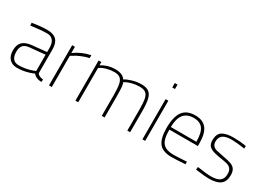

<svg xmlns="http://www.w3.org/2000/svg" viewBox="-17 -1381 2837 2070"><g transform="rotate(30 1401.5 -345.5)"><path d="M47 -134Q47 -201 80.5 -236.5Q114 -272 186 -282L376 -301V-352Q376 -414 350 -444.5Q324 -475 279 -475Q235 -475 201.5 -472Q168 -469 76 -458L73 -491Q177 -509 262 -509Q339 -509 375.5 -470.5Q412 -432 412 -352V-64Q413 -49 433 -37.5Q453 -26 486 -22L484 9Q451 9 422.5 -3Q394 -15 381 -35Q281 9 179 9Q116 9 81.5 -29Q47 -67 47 -134ZM348 -54 376 -65V-268L190 -250Q135 -246 110.5 -219.5Q86 -193 86 -140Q86 -24 180 -24Q267 -24 348 -54Z M573 -500H607V-422Q694 -487 806 -510V-474Q764 -466 711.5 -444Q659 -422 637 -405L608 -388V0H573Z M902 -500H936V-460Q1016 -509 1105 -509Q1201 -509 1234 -455Q1263 -475 1319 -492Q1375 -509 1434 -509Q1494 -509 1526 -485Q1558 -461 1570.5 -408Q1583 -355 1583 -259V0H1548V-259Q1548 -348 1538.5 -393.5Q1529 -439 1503.5 -458Q1478 -477 1427 -477Q1379 -477 1333 -465Q1287 -453 1268 -440L1246 -428Q1265 -424 1265 -261V0H1230V-259Q1230 -345 1220.5 -391Q1211 -437 1186 -457Q1161 -477 1112 -477Q1068 -477 1023.5 -465.5Q979 -454 958 -440L937 -427V0H902Z M1735 0ZM1736 -500H1770V0H1736ZM1735 -700H1769V-645H1735Z M1900 -236Q1900 -376 1948.5 -442.5Q1997 -509 2102 -509Q2198 -509 2244 -451Q2290 -393 2290 -269V-236H1936Q1935 -157 1951 -111.5Q1967 -66 2005 -44.5Q2043 -23 2112 -23Q2138 -23 2173.5 -25Q2209 -27 2241 -29L2271 -32L2273 1Q2151 9 2101 9Q1990 9 1945 -50.5Q1900 -110 1900 -236ZM2253 -268Q2253 -379 2217 -428Q2181 -477 2103 -477Q2020 -477 1978 -426Q1936 -375 1935 -268Z M2429 -3 2400 -7 2404 -41Q2522 -23 2574 -23Q2649 -23 2684 -49.5Q2719 -76 2719 -134Q2719 -175 2702.5 -196.5Q2686 -218 2660.5 -226.5Q2635 -235 2588 -242Q2570 -244 2561 -246Q2493 -257 2458 -271.5Q2423 -286 2408.5 -309Q2394 -332 2394 -371Q2394 -449 2441 -478.5Q2488 -508 2577 -508Q2656 -508 2713 -499L2738 -494L2736 -462Q2688 -470 2643.5 -474Q2599 -478 2573 -478Q2497 -478 2463.5 -452Q2430 -426 2430 -377Q2430 -340 2447.5 -321.5Q2465 -303 2491 -296Q2517 -289 2582 -277Q2651 -265 2685.5 -252Q2720 -239 2737.5 -213Q2755 -187 2755 -139Q2755 -61 2708.5 -26Q2662 9 2567 9Q2516 9 2429 -3Z"/></g></svg>

Font: Cairo ExtraLight
Style: Regular
Weight: 250
Designer: Mohamed Gaber, the designers of Titillium
Foundry: Kief Type Foundry
Version: Version 2.009; ttfautohint (v1.5.33-1714) -l 8 -r 50 -G 200 